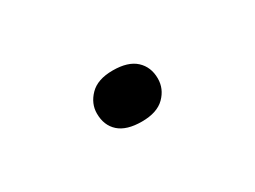

<svg xmlns="http://www.w3.org/2000/svg" viewBox="-26 -254 536 404"><g transform="rotate(-30 242.0 -52.0)"><path d="M242 10Q205 10 186.5 -6.5Q168 -23 168 -52Q168 -76 186.5 -95Q205 -114 242 -114Q279 -114 297.5 -97Q316 -80 316 -52Q316 -27 297.5 -8.5Q279 10 242 10Z"/></g></svg>

Font: Lexend Tera Light
Style: Regular
Weight: 300
Designer: Bonnie Shaver-Troup, Thomas Jockin
Foundry: Lexend
Version: Version 1.007